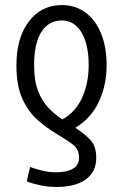

<svg xmlns="http://www.w3.org/2000/svg" viewBox="-20 -554 485 760"><path d="M204 186Q170 186 139.5 179.5Q109 173 86 164L99 107Q124 116 149.5 122Q175 128 203 128Q244 128 268.5 114Q293 100 293 69Q293 37 269 18.5Q245 0 204 -24Q167 -46 130 -78Q93 -110 69 -162Q45 -214 45 -296Q45 -403 93.5 -468Q142 -533 224 -534Q279 -534 319 -504Q359 -474 380.5 -420.5Q402 -367 402 -296Q402 -217 371.5 -151.5Q341 -86 278 -48Q313 -26 337 -1Q361 24 361 71Q361 126 320 156Q279 186 204 186ZM227 -81Q280 -111 305.5 -168.5Q331 -226 331 -296Q331 -379 302.5 -426Q274 -473 224 -473Q173 -473 144 -428Q115 -383 115 -296Q115 -235 130.5 -194.5Q146 -154 171.5 -127.5Q197 -101 227 -81Z"/></svg>

Font: Ubuntu Sans Condensed
Style: Regular
Weight: 400
Width: 3
Designer: Dalton Maag Ltd
Foundry: Dalton Maag Ltd
Version: Version 1.006; ttfautohint (v1.8.4.7-5d5b)